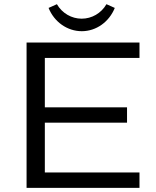

<svg xmlns="http://www.w3.org/2000/svg" viewBox="-20 -905 752 925"><path d="M254.1 -884.8 214 -866.8C241.2 -799.2 304.3 -754.7 374.1 -754.7C443.4 -754.7 505.8 -799.4 533 -866.8L492.9 -884.8C467.7 -841.1 422.1 -815 373.5 -815C325 -815 279.4 -841.1 254.1 -884.8ZM108 0H652V-74H196V-314H592V-388H196V-626H652V-700H108Z"/></svg>

Font: Resamitz
Style: Bold
Weight: 700
Designer: gluk
Foundry: gluk
Version: Version 0.047